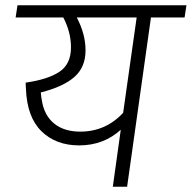

<svg xmlns="http://www.w3.org/2000/svg" viewBox="-20 -705 724 725"><path d="M677 -639H550L460 0H406L436 -215Q371 -156 279 -156Q191 -156 136.5 -209.5Q82 -263 78 -369Q77 -379 77 -393Q161 -405 204.5 -434Q248 -463 248 -526Q248 -584 219 -639H39L46 -685H684ZM496 -639H270Q303 -576 303 -515Q303 -451 260.5 -414Q218 -377 134 -356Q136 -334 138 -326Q147 -269 184.5 -238.5Q222 -208 283 -208Q379 -208 445 -279Z"/></svg>

Font: FiraGO Light
Style: Italic
Weight: 300
Italic angle: -8°
Designer: bBox Type GmbH
Foundry: bBox Type GmbH
Version: Version 1.001